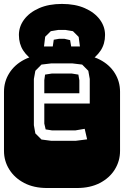

<svg xmlns="http://www.w3.org/2000/svg" viewBox="-22 -943 622 963"><path d="M213.9 0Q147.9 0 99.6 -25.1Q51.3 -50.3 24.7 -92.8Q-2 -135.3 -2 -186V-482.9Q-2 -534.2 24.7 -576.4Q51.3 -618.7 99.6 -643.8Q147.9 -668.9 213.9 -668.9H364.3Q430.2 -668.9 478.8 -643.8Q527.3 -618.7 553.7 -576.4Q580.1 -534.2 580.1 -482.9V-186Q580.1 -135.3 553.7 -92.8Q527.3 -50.3 478.8 -25.1Q430.2 0 364.3 0ZM234.9 -236.8H357.9L415 -244.1L402.8 -296.9L356.9 -289.1H238.3L207 -293.9L200.2 -323.2V-423.8H428.2V-546.9L420.9 -587.9L390.1 -619.1L340.8 -625H234.9L186 -619.1L155.3 -587.9L147.9 -546.9V-314.9L155.3 -273.9L186 -243.2ZM200.2 -475.1V-541L204.1 -568.8L238.3 -574.2H337.9L371.1 -568.8L376 -540V-475.1ZM157.7 -631.3Q116.2 -656.2 94.5 -689.7Q72.8 -723.1 72.8 -767.6Q72.8 -810.1 99.4 -845.5Q126 -880.9 174.3 -902.1Q222.7 -923.3 288.6 -923.3Q355 -923.3 403.3 -902.1Q451.7 -880.9 478.3 -845.5Q504.9 -810.1 504.9 -767.6Q504.9 -723.1 482.9 -689.7Q460.9 -656.2 419.9 -631.3ZM198.7 -710H242.7L247.6 -743.7L274.9 -748.5H300.8L329.6 -741.7L335 -710H378.9L372.6 -757.8L343.8 -786.6L305.7 -793H271L232.9 -786.6L204.6 -758.8Z"/></svg>

Font: Monofett
Style: Regular
Weight: 400
Designer: Vernon Adams
Foundry: Vernon Adams
Version: Version 1.100; ttfautohint (v1.8.4.7-5d5b);gftools[0.9.28]